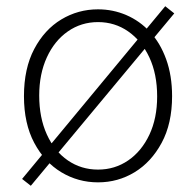

<svg xmlns="http://www.w3.org/2000/svg" viewBox="-20 -573 630 617"><path d="M295 13Q231 13 177 -19.5Q123 -52 90 -114Q57 -176 57 -264Q57 -353 90 -415.5Q123 -478 177 -510.5Q231 -543 295 -543Q343 -543 386 -524.5Q429 -506 462 -470.5Q495 -435 514 -382.5Q533 -330 533 -264Q533 -176 499.5 -114Q466 -52 412.5 -19.5Q359 13 295 13ZM295 -28Q349 -28 392 -57.5Q435 -87 460 -140Q485 -193 485 -263Q485 -335 460 -388.5Q435 -442 392 -472Q349 -502 295 -502Q241 -502 198 -472Q155 -442 130.5 -388.5Q106 -335 106 -266Q106 -195 130.5 -141Q155 -87 198 -57.5Q241 -28 295 -28ZM79 24 51 2 511 -553 540 -530Z"/></svg>

Font: Noto Sans KR Thin ExtraLight
Style: Regular
Weight: 250
Version: Version 2.004-H2;hotconv 1.0.118;makeotfexe 2.5.65603